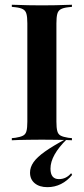

<svg xmlns="http://www.w3.org/2000/svg" viewBox="-20 -591 353 809"><path d="M146 -2.4Q121 -2.4 98.8 -2Q76.6 -1.6 59.3 -1.2Q41.9 -0.8 29.8 0V-8.9L45.2 -10.5Q66.1 -13.7 77 -19.4Q87.9 -25 91.5 -38.7Q95.2 -52.4 95.2 -78.2V-492.7Q95.2 -518.5 91.5 -532.3Q87.9 -546 77 -552Q66.1 -558.1 45.2 -560.5L29.8 -562.1V-571Q41.9 -571 59.3 -570.2Q76.6 -569.4 98.8 -569Q121 -568.5 146 -568.5H157.3H166.9Q192.7 -568.5 214.5 -569Q236.3 -569.4 254 -570.2Q271.8 -571 283.1 -571V-562.1L267.7 -560.5Q246.8 -558.1 235.9 -552Q225 -546 221.4 -532.3Q217.7 -518.5 217.7 -492.7V-78.2Q217.7 -52.4 221.4 -38.7Q225 -25 235.9 -19.4Q246.8 -13.7 267.7 -10.5L283.1 -8.9V0Q271.8 -0.8 254 -1.2Q236.3 -1.6 214.5 -2Q192.7 -2.4 166.9 -2.4H157.3ZM179.8 197.6Q146 197.6 126.2 181Q106.5 164.5 106.5 136.3Q106.5 113.7 121.4 92.3Q136.3 71 169.4 47.6Q202.4 24.2 256.5 -4.8H262.1Q227.4 29 210.1 60.1Q192.7 91.1 192.7 119.4Q192.7 163.7 228.2 163.7Q258.9 163.7 279.8 138.7L283.9 146Q263.7 171 237.1 184.3Q210.5 197.6 179.8 197.6Z"/></svg>

Font: Playfair 144pt SemiCondensed
Style: Bold
Weight: 700
Width: 4
Designer: Claus Eggers Sørensen
Foundry: Claus Eggers Sørensen
Version: Version 2.203